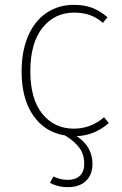

<svg xmlns="http://www.w3.org/2000/svg" viewBox="-20 -551 503 791"><path d="M361 124Q361 168 334.5 194Q308 220 259 220Q237 220 218 215Q199 210 186 202L200 176Q228 190 259 190Q291 190 309 173Q327 156 327 124Q327 85 307 58Q287 31 248 7Q165 -6 117 -75Q69 -144 69 -257Q69 -340 95.5 -402Q122 -464 171 -497.5Q220 -531 284 -531Q327 -531 359 -519Q391 -507 423 -480L404 -457Q380 -478 351.5 -488.5Q323 -499 285 -499Q205 -499 155 -436.5Q105 -374 105 -257Q105 -143 154.5 -82Q204 -21 284 -21Q354 -21 409 -68L428 -44Q370 7 296 10Q361 53 361 124Z"/></svg>

Font: FiraGO UltraLight
Style: Regular
Weight: 200
Designer: bBox Type
Foundry: bBox Type GmbH
Version: Version 1.001